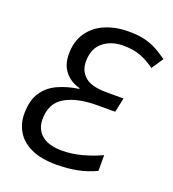

<svg xmlns="http://www.w3.org/2000/svg" viewBox="-134 -827 849 940"><g transform="rotate(20 291.0 -357.0)"><path d="M265 10Q184 10 132.5 -14.5Q81 -39 57 -80Q33 -121 33 -171Q33 -240 60.5 -282Q88 -324 135.5 -346Q183 -368 244 -377L245 -381Q197 -393 167.5 -428.5Q138 -464 138 -520Q138 -587 169.5 -632.5Q201 -678 255 -701Q309 -724 376 -724Q421 -724 454 -717Q487 -710 517 -695Q547 -680 582 -655L541 -594Q504 -621 466.5 -635.5Q429 -650 375 -650Q313 -650 271 -616Q229 -582 229 -514Q229 -466 263 -436.5Q297 -407 375 -407H464L448 -332H355Q250 -332 188 -296Q126 -260 126 -176Q126 -124 162 -94Q198 -64 268 -64Q318 -64 370.5 -78Q423 -92 470 -114V-32Q424 -10 373.5 0Q323 10 265 10Z"/></g></svg>

Font: Noto Sans IKEA
Style: Italic
Weight: 400
Italic angle: -12°
Designer: Monotype Design Team
Foundry: Monotype Imaging Inc.
Version: Version 2.001